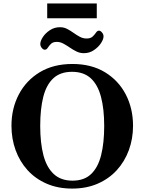

<svg xmlns="http://www.w3.org/2000/svg" viewBox="-20 -1078 837 1112"><path d="M397.9 14.2Q315.4 14.2 250.2 -14.2Q185.1 -42.5 139.6 -92.5Q94.2 -142.6 70.3 -208.5Q46.4 -274.4 46.4 -349.6Q46.4 -449.7 88.9 -530.8Q131.3 -611.8 210.2 -659.7Q289.1 -707.5 399.4 -707.5Q509.3 -707.5 587.9 -659.7Q666.5 -611.8 708.5 -530.8Q750.5 -449.7 750.5 -349.6Q750.5 -274.4 726.3 -208.5Q702.1 -142.6 656.5 -92.5Q610.8 -42.5 545.7 -14.2Q480.5 14.2 397.9 14.2ZM399.9 -31.7Q467.8 -31.7 507.8 -70.1Q547.9 -108.4 565.7 -179.4Q583.5 -250.5 583.5 -348.6Q583.5 -446.8 564.9 -517.1Q546.4 -587.4 505.6 -624.8Q464.8 -662.1 397 -662.1Q329.6 -662.1 289.1 -624.8Q248.5 -587.4 230.7 -517.1Q212.9 -446.8 212.9 -348.6Q212.9 -250.5 231.4 -179.4Q250 -108.4 291.3 -70.1Q332.5 -31.7 399.9 -31.7ZM465.8 -770Q442.9 -770 422.6 -780Q402.3 -790 383.5 -803Q364.7 -815.9 346.4 -825.7Q328.1 -835.4 309.1 -835.4Q286.6 -835.4 275.1 -824Q263.7 -812.5 256.6 -801.3Q249.5 -790 239.3 -790Q230.5 -790 221.9 -800.5Q213.4 -811 213.4 -823.2Q213.4 -840.3 228 -863Q242.7 -885.7 268.8 -903.1Q294.9 -920.4 327.6 -920.4Q350.1 -920.4 369.1 -910.4Q388.2 -900.4 406.2 -887.5Q424.3 -874.5 442.6 -864.7Q460.9 -855 481.4 -855Q504.4 -855 516.4 -866.2Q528.3 -877.4 535.9 -888.9Q543.5 -900.4 553.2 -900.4Q562 -900.4 570.8 -889.9Q579.6 -879.4 579.6 -867.2Q579.6 -850.1 564.2 -827.1Q548.8 -804.2 523.2 -787.1Q497.6 -770 465.8 -770ZM253.4 -972.2V-1058.1H540.5V-972.2Z"/></svg>

Font: Gelasio SemiBold
Style: Regular
Weight: 600
Designer: Eben Sorkin
Foundry: Eben Sorkin
Version: Version 1.008